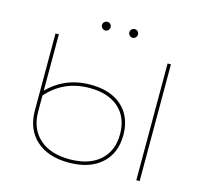

<svg xmlns="http://www.w3.org/2000/svg" viewBox="-118 -976 1184 1112"><g transform="rotate(15 474.0 -420.0)"><path d="M385 3Q261 3 190 -61.5Q119 -126 119 -238V-700H139V-238Q139 -135 204 -76Q269 -17 385 -17Q501 -17 566 -74.5Q631 -132 631 -232Q631 -300 602.5 -347.5Q574 -395 521 -420.5Q468 -446 393 -446Q314 -446 250 -417Q186 -388 137 -331L121 -343Q174 -404 242 -435Q310 -466 393 -466Q474 -466 531.5 -438Q589 -410 620 -357.5Q651 -305 651 -232Q651 -123 580 -60Q509 3 385 3ZM791 0V-700H811V0ZM556 -791Q546 -791 538 -799Q530 -807 530 -817Q530 -828 538 -835.5Q546 -843 556 -843Q567 -843 574.5 -835.5Q582 -828 582 -817Q582 -807 574.5 -799Q567 -791 556 -791ZM392 -791Q382 -791 374 -799Q366 -807 366 -817Q366 -828 374 -835.5Q382 -843 392 -843Q403 -843 410.5 -835.5Q418 -828 418 -817Q418 -807 410.5 -799Q403 -791 392 -791Z"/></g></svg>

Font: Montserrat Alternates Thin
Style: Regular
Weight: 100
Designer: Julieta Ulanovsky
Foundry: Julieta Ulanovsky
Version: Version 9.000